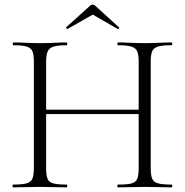

<svg xmlns="http://www.w3.org/2000/svg" viewBox="-20 -808 798 828"><path d="M578 -542Q578 -571 572 -586Q566 -601 547 -607Q528 -613 489 -613Q486 -613 486 -619Q486 -625 489 -625Q512 -625 541.5 -623.5Q571 -622 605 -622Q637 -622 667 -623.5Q697 -625 720 -625Q723 -625 723 -619Q723 -613 720 -613Q682 -613 662.5 -607.5Q643 -602 636.5 -587.5Q630 -573 630 -544V-81Q630 -52 636.5 -37Q643 -22 662.5 -17Q682 -12 720 -12Q723 -12 723 -6Q723 0 720 0Q697 0 667 -1Q637 -2 605 -2Q571 -2 541.5 -1Q512 0 489 0Q486 0 486 -6Q486 -12 489 -12Q528 -12 547 -17Q566 -22 572 -37Q578 -52 578 -81ZM150 -316V-335H600V-316ZM126 -81V-544Q126 -573 119.5 -587.5Q113 -602 94 -607.5Q75 -613 37 -613Q35 -613 35 -619Q35 -625 37 -625Q61 -625 90.5 -623.5Q120 -622 152 -622Q187 -622 216 -623.5Q245 -625 268 -625Q270 -625 270 -619Q270 -613 268 -613Q230 -613 211 -607Q192 -601 185.5 -586Q179 -571 179 -542V-81Q179 -52 185 -37Q191 -22 210.5 -17Q230 -12 268 -12Q270 -12 270 -6Q270 0 268 0Q244 0 215.5 -1Q187 -2 152 -2Q120 -2 90 -1Q60 0 36 0Q34 0 34 -6Q34 -12 36 -12Q74 -12 93.5 -17Q113 -22 119.5 -37Q126 -52 126 -81ZM265 -690 368 -783Q373 -788 380 -788Q387 -788 391 -783L493 -690Q496 -689 493 -685.5Q490 -682 488 -683L380 -745L271 -683Q270 -682 266.5 -685.5Q263 -689 265 -690Z"/></svg>

Font: Cormorant Infant Light
Style: Regular
Weight: 300
Designer: Christian Thalmann (Catharsis Fonts)
Foundry: Catharsis Fonts
Version: Version 4.001